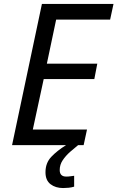

<svg xmlns="http://www.w3.org/2000/svg" viewBox="-20 -734 594 971"><path d="M41 0 192 -714H554L537 -635H264L217 -412H472L457 -334H201L146 -79H420L403 0ZM299 217Q261 217 235.5 197.5Q210 178 210 137Q210 90 239.5 59Q269 28 314 0H375Q356 15 334 34.5Q312 54 297 76.5Q282 99 282 126Q282 159 315 159Q326 159 336 157.5Q346 156 355 155V210Q342 214 327.5 215.5Q313 217 299 217Z"/></svg>

Font: Noto IKEA Latin
Style: Italic
Weight: 400
Italic angle: -12°
Designer: Monotype Design Team
Foundry: Monotype Imaging Inc.
Version: Version 1.0